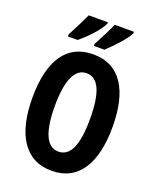

<svg xmlns="http://www.w3.org/2000/svg" viewBox="-169 -1032 931 1140"><g transform="rotate(20 296.5 -461.5)"><path d="M476 -924V-933H354C344 -906 314 -847 281 -786V-773H347C390 -812 458 -883 476 -924ZM311 -924V-933H190C178 -906 150 -849 117 -786V-773H178C232 -817 292 -881 311 -924ZM550 -358C550 -585 469 -725 297 -725C131 -725 43 -599 43 -359C43 -133 126 10 297 10C469 10 550 -131 550 -358ZM185 -358C185 -522 223 -606 297 -606C371 -606 408 -525 408 -358C408 -190 371 -111 297 -111C223 -111 185 -194 185 -358Z"/></g></svg>

Font: Noto Sans Myanmar UI ExtraCondensed
Style: Bold
Weight: 700
Width: 2
Designer: Monotype Design Team
Foundry: Monotype Imaging Inc.
Version: Version 2.103